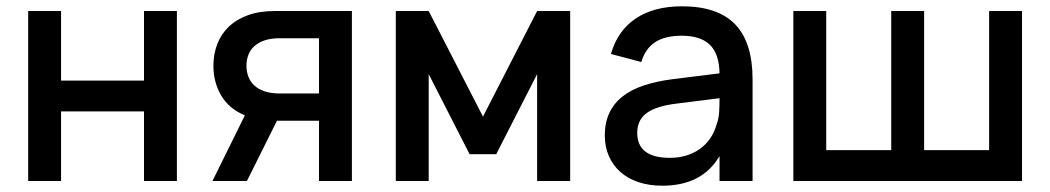

<svg xmlns="http://www.w3.org/2000/svg" viewBox="-20 -575 3337 610"><path d="M69.5 0V-540H174V-319H437.5V-540H542V0H437.5V-221H174V0Z M655 0 758 -208.5Q707.5 -229.5 682.8 -271.5Q658 -313.5 658 -366Q658 -402.5 670 -434.2Q682 -466 706.2 -489.5Q730.5 -513 767.2 -526.5Q804 -540 853.5 -540H1098V0H993.5V-191.5H860L764.5 0ZM868.5 -453.5Q841 -453.5 821 -446.8Q801 -440 788.2 -428.5Q775.5 -417 769.2 -401Q763 -385 763 -366Q763 -347.5 769.2 -331.2Q775.5 -315 788.2 -303.2Q801 -291.5 821 -284.8Q841 -278 868.5 -278H993.5V-453.5Z M1237.5 0V-540H1342L1514.5 -204.5L1686.5 -540H1791.5V0H1686.5V-339.5L1556.5 -85H1472L1342 -339.5V0Z M2147 -555Q2260 -555 2315.5 -497.8Q2371 -440.5 2371 -322.5V0H2266V-79Q2210.5 15 2084.5 15Q2042.5 15 2008.8 3.8Q1975 -7.5 1951.2 -28.5Q1927.5 -49.5 1914.5 -79Q1901.5 -108.5 1901.5 -145Q1901.5 -185.5 1916 -216.2Q1930.5 -247 1958.2 -268.8Q1986 -290.5 2026.2 -303.8Q2066.5 -317 2117.5 -323.5L2266 -342Q2265 -404 2235.2 -432.8Q2205.5 -461.5 2146 -461.5Q2093 -461.5 2061.8 -441.2Q2030.5 -421 2017.5 -378L1921 -403.5Q1942 -477.5 1999.8 -516.2Q2057.5 -555 2147 -555ZM2130.5 -246Q2064.5 -238 2034.5 -215.8Q2004.5 -193.5 2004.5 -153Q2004.5 -73.5 2108.5 -73.5Q2136.5 -73.5 2160.8 -81Q2185 -88.5 2204 -102.2Q2223 -116 2236.2 -135.2Q2249.5 -154.5 2256 -177.5Q2263.5 -197 2264.8 -219.2Q2266 -241.5 2266 -259.5V-263Z M2500.5 -540H2605V-98H2811.5V-540H2916V-98H3122.5V-540H3227V0H2500.5Z"/></svg>

Font: Vela Sans SemBd
Style: Regular
Weight: 600
Designer: Principal design: Mikhail Sharanda - project Manrope.
Design modification: Ravid Balaliev
Foundry: Mikhail Sharanda
Version: Version 1.001